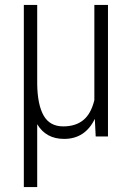

<svg xmlns="http://www.w3.org/2000/svg" viewBox="-20 -548 529 771"><path d="M129.4 -528.3V-208.5Q130.9 -126.5 155.5 -83.5Q180.2 -40.5 233.9 -40.5Q283.7 -40.5 314.7 -65.9Q345.7 -91.3 358.9 -146V-528.3H413.6V0H364.3L360.8 -70.8Q321.8 9.8 237.3 9.8Q164.6 9.8 129.4 -49.3V203.1H75.7V-528.3Z"/></svg>

Font: TypoPRO Roboto
Style: Regular
Weight: 300
Designer: Google
Version: Version 2.136; 2016